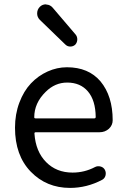

<svg xmlns="http://www.w3.org/2000/svg" viewBox="-20 -874 594 906"><path d="M310.5 12.7Q199.2 12.7 125 -64Q50.8 -140.6 50.8 -271.5Q50.8 -335 71.3 -389.6Q91.8 -444.3 126 -480.5Q160.2 -516.6 204.6 -536.6Q249 -556.6 295.9 -556.6Q397.5 -556.6 454.1 -490.2Q511.7 -420.9 511.7 -306.6Q511.7 -283.2 494.1 -266.6Q475.6 -250 450.2 -250H149.4Q141.6 -250 142.6 -243.2Q148.4 -159.2 197.3 -109.4Q246.1 -59.6 322.3 -59.6Q378.9 -59.6 428.7 -85.9Q440.4 -91.8 454.1 -88.4Q467.8 -85 474.6 -73.2Q481.4 -60.5 478 -46.4Q474.6 -32.2 461.9 -25.4Q389.6 12.7 310.5 12.7ZM141.6 -320.3Q141.6 -315.4 148.4 -315.4H424.8Q431.6 -315.4 431.6 -322.3Q431.6 -322.3 431.6 -322.3Q430.7 -400.4 395 -442.4Q359.4 -484.4 296.9 -484.4Q239.3 -484.4 195.3 -440.4Q141.6 -387.7 141.6 -320.3ZM335 -663.1Q325.2 -654.3 311.5 -654.3Q297.9 -654.3 288.1 -664.1L168 -780.3Q155.3 -793 155.3 -810.5Q155.3 -829.1 168 -841.8Q179.7 -853.5 196.3 -853.5Q197.3 -853.5 199.2 -852.5Q216.8 -851.6 228.5 -837.9L336.9 -710.9Q344.7 -701.2 344.7 -688.5Q344.7 -673.8 335 -663.1Z"/></svg>

Font: Gen Jyuu Gothic Regular
Style: Regular
Weight: 400
Designer: [Source Han Sans]
Ryoko NISHIZUKA  (kana & ideographs); Paul D. Hunt (Latin, Greek & Cyrillic); Wenlong ZHANG  (bopomofo
Version: Version 1.002.20150607